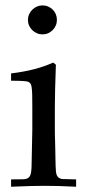

<svg xmlns="http://www.w3.org/2000/svg" viewBox="-20 -708 331 728"><path d="M141.1 -687.5Q152.8 -687.5 162.8 -683.1Q172.9 -678.7 180.2 -671.4Q187.5 -664.1 191.7 -654.1Q195.8 -644 195.8 -632.3Q195.8 -621.1 191.4 -611.1Q187 -601.1 179.7 -593.8Q172.4 -586.4 162.4 -582Q152.3 -577.6 141.1 -577.6Q129.9 -577.6 119.9 -582Q109.9 -586.4 102.3 -593.8Q94.7 -601.1 90.3 -611.1Q85.9 -621.1 85.9 -632.3Q85.9 -643.6 90.3 -653.6Q94.7 -663.6 102.3 -671.1Q109.9 -678.7 119.9 -683.1Q129.9 -687.5 141.1 -687.5ZM22 -401.9V-429.7Q116.7 -440.9 181.2 -470.7L191.9 -462.9Q189.9 -410.2 189 -370.8Q188 -331.5 188 -303.7V-214.8Q188 -208 188.2 -195.6Q188.5 -183.1 189 -168Q189.5 -152.8 189.7 -137Q189.9 -121.1 190.2 -108.2Q190.4 -95.2 190.7 -86.7Q190.9 -78.1 190.9 -77.6Q191.4 -66.4 192.1 -58.1Q192.9 -49.8 195.3 -43.9Q197.8 -38.1 202.1 -34.7Q206.5 -31.2 214.4 -29.3Q217.3 -28.8 268.6 -27.8V0Q231.4 -2 201.9 -2.7Q172.4 -3.4 149.9 -3.4Q130.4 -3.4 98.4 -2.7Q66.4 -2 22 0V-27.8L68.4 -28.3Q78.1 -28.8 83.7 -31.5Q89.4 -34.2 92.8 -39.6Q96.2 -44.9 97.7 -53.7Q99.1 -62.5 99.6 -74.7Q99.6 -81.1 102.5 -214.8V-300.8Q102.5 -330.6 102.1 -348.4Q101.6 -366.2 100.1 -376.5Q98.6 -386.7 95.5 -391.1Q92.3 -395.5 86.9 -397.9Q78.1 -401.9 22 -401.9Z"/></svg>

Font: XB Kayhan
Style: Regular
Weight: 400
Designer: Behnam
Foundry: Irmug
Version: Version 7.300 2009